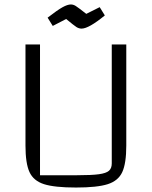

<svg xmlns="http://www.w3.org/2000/svg" viewBox="-20 -824 679 859"><path d="M94 -173V-625H159V-40H325Q390 -40 422.5 -44.5Q455 -49 467.5 -60Q480 -71 480 -93V-625H545V-173Q545 -93 527 -54Q509 -15 462 0Q415 15 320 15Q224 15 177 0Q130 -15 112 -54Q94 -93 94 -173ZM276 -739 216 -708 193 -745Q237 -779 259.5 -791.5Q282 -804 297 -804Q308 -804 318.5 -797.5Q329 -791 366 -762L426 -792L449 -755Q377 -696 345 -696Q333 -696 322 -703Q311 -710 276 -739Z"/></svg>

Font: Changa ExtraLight
Style: Regular
Weight: 275
Designer: Eduardo Rodriguez Tunni
Foundry: Eduardo Rodriguez Tunni
Version: Version 2.002; ttfautohint (v1.5) -l 8 -r 50 -G 200 -x 14 -H